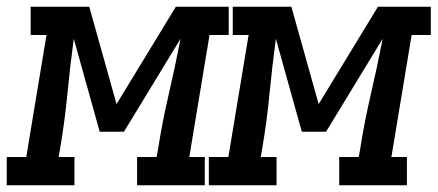

<svg xmlns="http://www.w3.org/2000/svg" viewBox="-62 -550 1299 570"><path d="M-42 0V-84H16L76 -446H29V-530H203L284 -241L460 -530H617V-446H560L500 -84H546V0H345V-84H403L407 -106Q420 -189 439 -270.5Q458 -352 474 -435L306 -159H234L157 -435Q146 -353 138 -270.5Q130 -188 116 -106L112 -84H159V0Z M558 0V-84H616L676 -446H629V-530H803L884 -241L1060 -530H1217V-446H1160L1100 -84H1146V0H945V-84H1003L1007 -106Q1020 -189 1039 -270.5Q1058 -352 1074 -435L906 -159H834L757 -435Q746 -353 738 -270.5Q730 -188 716 -106L712 -84H759V0Z"/></svg>

Font: Iosevka Curly Slab MdExObl
Style: Regular
Weight: 500
Width: 7
Italic angle: -9°
Monospace: yes
Designer: Belleve Invis
Foundry: Belleve Invis
Version: Version 11.1.0; ttfautohint (v1.8.3)